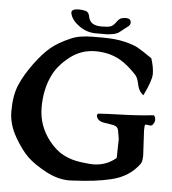

<svg xmlns="http://www.w3.org/2000/svg" viewBox="-58 -921 874 975"><g transform="rotate(5 379.0 -433.5)"><path d="M426.8 -754.9H399.4Q355.5 -754.9 317.4 -781.2Q279.3 -807.6 269.5 -839.8Q267.6 -845.7 267.6 -848.6Q267.6 -868.2 304.7 -868.2Q323.2 -868.2 339.4 -863.8Q355.5 -859.4 359.4 -836.9Q363.3 -814.5 379.4 -803.2Q395.5 -792 427.2 -792Q459 -792 472.7 -796.9Q486.3 -801.8 499.5 -820.8Q512.7 -839.8 525.4 -842.8Q538.1 -845.7 545.9 -845.7Q572.3 -845.7 572.3 -824.2Q572.3 -813.5 563 -805.7Q553.7 -797.9 543.5 -790.5Q533.2 -783.2 522 -773.4Q510.7 -763.7 489.7 -759.3Q468.8 -754.9 454.1 -754.9ZM687.5 -285.2 694.3 -159.2Q694.3 -127.9 686.5 -116.2Q635.7 -44.9 541 -23.4Q463.9 -4.9 349.6 0L331.1 1Q272.5 1 211.9 -31.2Q151.4 -63.5 116.2 -96.7Q81.1 -129.9 44.4 -193.8Q7.8 -257.8 7.8 -323.2Q7.8 -405.3 31.2 -459.5Q54.7 -513.7 97.2 -571.3Q139.6 -628.9 177.7 -660.2Q215.8 -691.4 275.4 -716.8Q317.4 -736.3 388.7 -736.3H438.5Q502.9 -736.3 549.8 -725.1Q596.7 -713.9 620.6 -700.2Q644.5 -686.5 692.4 -653.3Q707 -608.4 707 -574.7Q707 -541 668.9 -462.9Q644.5 -479.5 637.7 -514.2Q630.9 -548.8 618.2 -562.5Q575.2 -608.4 537.1 -630.9Q480.5 -664.1 407.7 -664.1Q335 -664.1 277.8 -619.6Q220.7 -575.2 195.3 -523.4Q159.2 -451.2 159.2 -356.4Q159.2 -261.7 219.7 -186.5Q254.9 -142.6 294.9 -122.6Q335 -102.5 381.3 -96.7Q427.7 -90.8 442.4 -90.8Q511.7 -90.8 561.5 -133.8L563.5 -230.5Q563.5 -231.4 555.7 -275.4Q551.8 -293.9 530.3 -298.3Q508.8 -302.7 483.4 -306.2Q458 -309.6 447.8 -324.7Q437.5 -339.8 447.3 -349.6Q482.4 -352.5 567.4 -355Q652.3 -357.4 730.5 -366.2Q739.3 -357.4 739.3 -343.8Q739.3 -330.1 727.5 -316.4Q723.6 -312.5 716.8 -312.5L696.3 -315.4Q689.5 -315.4 688.5 -308.1Q687.5 -300.8 687.5 -285.2Z"/></g></svg>

Font: Essays1743
Style: Medium
Weight: 500
Designer: Based on the typeface in a 1743 English translation of the essays of Montaigne.  PostScript/TrueType font designed by Jo
Version: Version 002.100